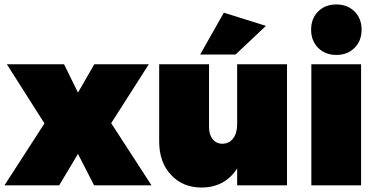

<svg xmlns="http://www.w3.org/2000/svg" viewBox="-25 -837 1706 867"><path d="M-4.9 0 175.8 -279.8 5.9 -546.9H264.2L327.1 -418.9L400.9 -546.9H647L477.1 -280.8L659.2 0H399.9L327.1 -142.1L242.2 0Z M693.8 -198.2V-546.9H918.9V-263.2Q918.9 -229 935.3 -208.5Q951.7 -188 979 -188Q1009.8 -188 1027.8 -211.9Q1045.9 -235.8 1045.9 -275.9V-546.9H1271V0H1045.9V-76.2Q989.7 9.8 884.8 9.8Q800.3 9.8 747.1 -47.4Q693.8 -104.5 693.8 -198.2ZM878.9 -590.8 985.8 -779.8 1175.8 -720.2 1038.6 -590.8Z M1411.6 -620.8Q1379.9 -652.8 1379.9 -703.1Q1379.9 -753.4 1411.6 -785.2Q1443.4 -816.9 1493.7 -816.9Q1543.9 -816.9 1575.9 -785.2Q1607.9 -753.4 1607.9 -703.1Q1607.9 -652.8 1575.9 -620.8Q1543.9 -588.9 1493.7 -588.9Q1443.4 -588.9 1411.6 -620.8ZM1380.9 0V-546.9H1605.5V0Z"/></svg>

Font: Trueno Black
Style: Regular
Weight: 900
Designer: Julieta Ulanovsky
Foundry: Julieta Ulanovsky
Version: Version 3.001b | FøM Fix